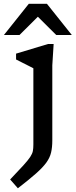

<svg xmlns="http://www.w3.org/2000/svg" viewBox="-56 -752 395 1004"><path d="M118.5 -395Q113 -398 97.2 -406Q81.5 -414 62.5 -423.5Q43.5 -433 28 -441V-471.5L195.5 -522H224.5L217.5 -410V-18Q217.5 18.5 211.2 45.2Q205 72 186.8 97.5Q168.5 123 132.8 154.8Q97 186.5 37.5 232.5L-3 186.5Q41 140.5 65.8 113.2Q90.5 86 101.8 69Q113 52 115.8 37.8Q118.5 23.5 118.5 3.5ZM-35.5 -569 94.5 -732H189.5L319.5 -569H238L142 -664.5L46 -569Z"/></svg>

Font: Newsreader 6pt
Style: Regular
Weight: 400
Designer: Hugues Gentile
Foundry: Production Type
Version: Version 1.003; ttfautohint (v1.8.3)